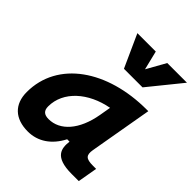

<svg xmlns="http://www.w3.org/2000/svg" viewBox="-221 -896 1027 1027"><g transform="rotate(45 293.0 -382.5)"><path d="M168.9 10.3C244.6 10.3 307.6 -32.2 347.2 -109.4H365.2C358.9 -54.2 363.8 4.9 496.1 4.9H549.3L568.8 -106.9H545.4C491.7 -106.9 478 -120.6 485.8 -166.5L547.9 -522.5H535.6C239.3 -522.5 15.6 -370.1 15.6 -135.3C15.6 -43 71.3 10.3 168.9 10.3ZM295.4 -590.8H436L586.4 -776.4H437.5L377 -668.5L350.6 -776.4H211.4ZM200.7 -115.2C166.5 -115.2 150.9 -129.9 150.9 -162.1C150.9 -275.4 252.4 -365.2 390.6 -390.6L379.4 -325.7C356 -191.4 286.1 -115.2 200.7 -115.2Z"/></g></svg>

Font: Cascadia Code
Style: Bold Italic
Weight: 700
Italic angle: -10°
Monospace: yes
Designer: Aaron Bell
Foundry: Saja Typeworks
Version: Version 2404.023